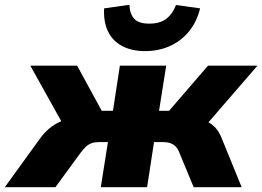

<svg xmlns="http://www.w3.org/2000/svg" viewBox="-60 -784 1098 804"><path d="M-40 0 109 -206Q127 -230 147.5 -247Q168 -264 193.5 -275Q219 -286 249 -289L219 -236L67 -509H263L366 -320H413L442 -509H636L606 -320H648L811 -509H1018L782 -236L760 -288Q789 -284 809 -274Q829 -264 843.5 -247.5Q858 -231 868 -206L952 0H751L691 -145Q685 -161 675.5 -170.5Q666 -180 653.5 -184.5Q641 -189 624 -189H585L556 0H362L392 -189H353Q337 -189 324 -184.5Q311 -180 300.5 -170.5Q290 -161 278 -145L172 0ZM548 -570Q491 -570 451 -591.5Q411 -613 392 -653Q373 -693 376 -749L482 -764Q483 -727 501.5 -706Q520 -685 565 -685Q610 -685 636.5 -705.5Q663 -726 677 -763L778 -749Q764 -692 731 -652Q698 -612 651 -591Q604 -570 548 -570Z"/></svg>

Font: Nunito Sans 6pt Black
Style: Italic
Weight: 900
Italic angle: -9°
Version: Version 3.101;gftools[0.9.27]